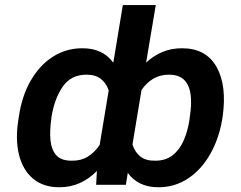

<svg xmlns="http://www.w3.org/2000/svg" viewBox="-20 -748 976 777"><path d="M880.9 -275.4 879.4 -265.6Q865.7 -185.1 829.8 -122.8Q793.9 -60.5 740.5 -25.4Q687 9.8 621.6 9.8Q578.6 9.8 547.9 -5.4Q517.1 -20.5 497.1 -48.3L489.3 0H369.1L372.1 -56.2Q341.8 -24.9 303.7 -7.6Q265.6 9.8 219.7 9.8Q154.8 9.8 113.3 -25.4Q71.8 -60.5 56.6 -122.8Q41.5 -185.1 54.7 -265.6L56.2 -275.4Q68.4 -359.4 104.2 -421.6Q140.1 -483.9 193.8 -518.3Q247.6 -552.7 313 -552.7Q356.4 -552.7 387.5 -537.6Q418.5 -522.5 438.5 -494.1L477.1 -727.5H610.4L571.3 -494.6Q601.1 -522.5 637.2 -537.6Q673.3 -552.7 716.8 -552.7Q814 -552.7 856.4 -477.1Q898.9 -401.4 880.9 -275.4ZM747.1 -265.6 748 -275.4Q756.3 -324.7 751.7 -363.3Q747.1 -401.9 726.1 -423.8Q705.1 -445.8 663.6 -445.8Q627.9 -445.8 600.3 -429.4Q572.8 -413.1 552.7 -383.8L516.1 -163.1Q525.9 -132.3 547.9 -114.7Q569.8 -97.2 606.9 -97.7Q649.9 -97.2 678.5 -119.6Q707 -142.1 723.6 -180.2Q740.2 -218.3 747.1 -265.6ZM188.5 -275.4 187.5 -265.6Q180.7 -218.3 184.3 -180.2Q188 -142.1 208 -119.6Q228 -97.2 271.5 -97.7Q308.1 -97.2 335.7 -114.3Q363.3 -131.3 383.3 -161.6L419.9 -381.8Q410.2 -411.6 388.2 -428.7Q366.2 -445.8 330.1 -445.8Q267.6 -445.8 234.1 -397.7Q200.7 -349.6 188.5 -275.4Z"/></svg>

Font: Inter Semi Bold
Style: Italic
Weight: 600
Italic angle: -9.39999°
Designer: Rasmus Andersson
Foundry: rsms
Version: Version 4.000;git-3c8e0fc